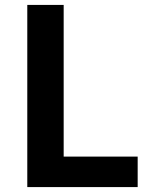

<svg xmlns="http://www.w3.org/2000/svg" viewBox="-20 -761 618 781"><path d="M91 0V-741H239V-124H540V0Z"/></svg>

Font: Source Han Sans
Style: Bold
Weight: 700
Designer: Ryoko NISHIZUKA Ë•øÂ°öÊ∂ºÂ≠ê (kana, bopomofo & ideographs); Paul D. Hunt (Latin, Greek & Cyrillic); Sandoll Communicatio
Foundry: Adobe
Version: Version 2.004;hotconv 1.0.118;makeotfexe 2.5.65603